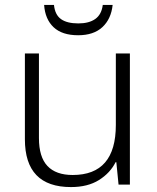

<svg xmlns="http://www.w3.org/2000/svg" viewBox="-20 -749 636 779"><path d="M507 -532V0H461L452 -91H449Q427 -47 381.5 -18.5Q336 10 268 10Q81 10 81 -184V-532H138V-189Q138 -112 172.5 -75.5Q207 -39 275 -39Q450 -39 450 -242V-532ZM437 -729Q431 -672 395.5 -639Q360 -606 297 -606Q232 -606 197.5 -638.5Q163 -671 159 -729H199Q203 -689 227.5 -671.5Q252 -654 298 -654Q341 -654 366.5 -672Q392 -690 397 -729Z"/></svg>

Font: Noto Sans Gurmukhi UI Light
Style: Regular
Weight: 300
Designer: Jelle Bosma - Monotype Design Team
Foundry: Monotype Imaging Inc.
Version: Version 2.004; ttfautohint (v1.8.4.7-5d5b)